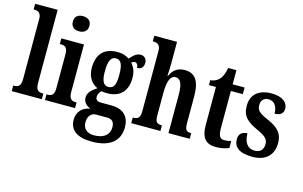

<svg xmlns="http://www.w3.org/2000/svg" viewBox="-114 -1071 2544 1614"><g transform="rotate(15 1157.5 -264.0)"><path d="M14 0H276V-49H267C233 -49 210 -63 210 -122V-760H14V-711H24C45 -711 80 -703 80 -648V-122C80 -63 57 -49 24 -49H14Z M430 -632C470 -632 503 -652 503 -698C503 -745 470 -764 430 -764C389 -764 359 -745 359 -698C359 -652 389 -632 430 -632ZM303 0H565V-49H556C522 -49 499 -63 499 -122V-536H302V-487H315C348 -487 370 -473 370 -418V-121C370 -63 347 -49 312 -49H303Z M772 236C935 236 1012 164 1012 47C1012 -41 962 -101 852 -101H759C734 -101 716 -112 716 -139C716 -164 731 -185 744 -195C754 -192 779 -190 791 -190C912 -190 966 -263 966 -368C966 -428 946 -465 922 -492C930 -498 939 -504 952 -504C965 -504 981 -489 981 -461C1022 -461 1037 -488 1037 -519C1037 -550 1018 -576 983 -576C941 -576 915 -543 892 -518C864 -537 834 -548 791 -548C669 -548 613 -480 613 -363C613 -287 651 -232 704 -210C660 -182 627 -152 627 -110C627 -64 660 -42 690 -28C626 -19 579 25 579 97C579 186 643 236 772 236ZM789 -244C742 -244 727 -289 727 -364C727 -443 742 -493 790 -493C839 -493 852 -445 852 -365C852 -288 840 -244 789 -244ZM775 180C717 180 680 147 680 93C680 27 719 7 750 7H846C889 7 910 29 910 75C910 137 867 180 775 180Z M1054 0H1308V-49H1305C1269 -49 1249 -58 1249 -115V-313C1249 -400 1263 -470 1316 -470C1361 -470 1378 -420 1378 -335V0H1563V-49H1561C1524 -49 1507 -58 1507 -120V-354C1507 -489 1464 -548 1374 -548C1303 -548 1269 -507 1250 -464H1245C1246 -483 1249 -528 1249 -569V-760H1051V-711H1062C1083 -711 1118 -703 1118 -648V-119C1118 -58 1092 -49 1059 -49H1054Z M1791 10C1847 10 1886 -3 1905 -12V-73C1887 -67 1867 -64 1845 -64C1806 -64 1793 -91 1793 -155V-478H1897V-536H1793V-659H1721C1713 -610 1700 -583 1685 -563C1668 -542 1642 -524 1602 -521V-478H1663V-147C1663 -30 1710 10 1791 10Z M2111 10C2227 10 2290 -55 2290 -156C2290 -249 2238 -289 2152 -327C2077 -360 2054 -379 2054 -427C2054 -468 2079 -493 2118 -493C2164 -493 2197 -457 2197 -389C2249 -389 2273 -412 2273 -452C2273 -502 2230 -547 2129 -547C2024 -547 1954 -495 1954 -394C1954 -302 1999 -263 2096 -219C2163 -188 2190 -166 2190 -122C2190 -76 2168 -45 2113 -45C2055 -45 2020 -90 2020 -170C1980 -170 1946 -151 1946 -100C1946 -32 1993 10 2111 10Z"/></g></svg>

Font: Noto Serif Bengali ExtraCondensed
Style: Bold
Weight: 700
Width: 2
Designer: Juan Bruce, Universal Thirst, Indian Type Foundry and the Monotype Design Team.
Foundry: Monotype Imaging Inc.
Version: Version 2.003